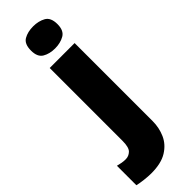

<svg xmlns="http://www.w3.org/2000/svg" viewBox="-384 -788 1040 1040"><g transform="rotate(-45 136.5 -268.0)"><path d="M52 240Q29 240 -1 236.5Q-31 233 -51 228V79Q-35 83 -21.5 85.5Q-8 88 8 88Q31 88 48.5 71.5Q66 55 66 5V-553H257V45Q257 95 237.5 139.5Q218 184 173 212Q128 240 52 240ZM61 -691Q61 -742 90.5 -759Q120 -776 162 -776Q203 -776 233.5 -759Q264 -742 264 -691Q264 -642 233.5 -624.5Q203 -607 162 -607Q120 -607 90.5 -624.5Q61 -642 61 -691Z"/></g></svg>

Font: Noto Sans Hebrew Black
Style: Regular
Weight: 900
Designer: Monotype Design Team
Foundry: Monotype Imaging Inc.
Version: Version 2.003